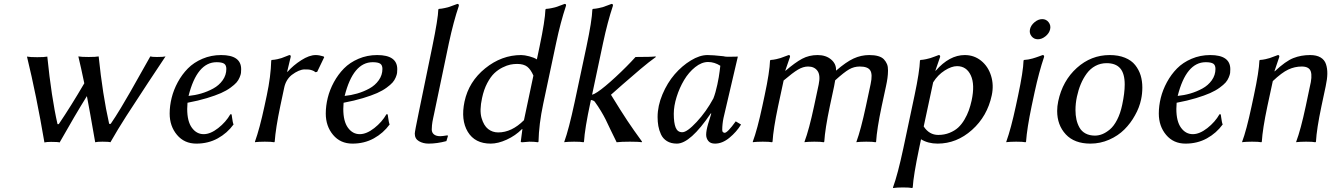

<svg xmlns="http://www.w3.org/2000/svg" viewBox="-20 -718 6764 973"><path d="M205.1 3.9Q164.6 -234.4 116.7 -431.2Q132.3 -428.2 168.9 -428.2Q206.1 -428.2 219.7 -431.2Q240.7 -224.1 271.5 -88.9H277.8Q340.3 -181.2 407.2 -295.9Q390.6 -376 377 -432.1Q392.6 -429.2 429.2 -429.2Q466.3 -429.2 480 -432.1Q500 -237.8 533.2 -90.3H541Q564.5 -124.5 592.8 -171.4L640.6 -252.9L693.8 -347.2L741.7 -432.1Q750 -429.2 775.4 -429.2Q809.1 -429.2 818.8 -432.1L730 -298.3L620.1 -129.9Q577.1 -63 539.6 2.9Q531.2 0 499 0Q473.1 0 462.4 2.9Q432.6 -168.5 420.4 -231Q359.9 -133.8 282.2 3.9Q273.9 1 238.8 1Q215.8 1 205.1 3.9Z M1127 -368.7Q1127 -388.2 1115.5 -395.5Q1104 -402.8 1077.6 -402.8Q978.5 -402.8 935.5 -231.9Q967.3 -234.9 999.3 -244.1Q1031.2 -253.4 1060.5 -269.3Q1089.8 -285.2 1108.4 -311.3Q1127 -337.4 1127 -368.7ZM930.2 -197.3Q928.7 -175.3 928.7 -166Q928.7 -103 952.4 -70.6Q976.1 -38.1 1012.2 -38.1Q1046.4 -38.1 1085.7 -68.8Q1125 -99.6 1147.5 -139.2L1153.8 -138.2Q1154.3 -134.3 1156 -122.6Q1157.7 -110.8 1159.4 -101.6Q1161.1 -92.3 1163.6 -87.4Q1131.8 -43.5 1083.5 -16.8Q1035.2 9.8 975.1 9.8Q914.1 9.8 877 -34.4Q839.8 -78.6 839.8 -142.6Q839.8 -181.6 849.9 -222.2Q859.9 -262.7 881.1 -301.8Q902.3 -340.8 932.1 -371.1Q961.9 -401.4 1005.9 -420.2Q1049.8 -439 1100.6 -439Q1202.1 -439 1202.1 -367.2Q1202.1 -356.4 1201.2 -348.1Q1200.2 -339.8 1194.3 -325.7Q1188.5 -311.5 1178.5 -300Q1168.5 -288.6 1148.2 -273.7Q1127.9 -258.8 1099.9 -246.3Q1071.8 -233.9 1028.3 -220.7Q984.9 -207.5 930.2 -197.3Z M1437 -354Q1465.8 -386.7 1506.6 -412.8Q1547.4 -439 1580.1 -439Q1597.2 -439 1619.6 -432.1L1623 -428.2L1587.4 -354L1578.6 -352.1Q1571.8 -358.4 1561.3 -361.8Q1550.8 -365.2 1543.7 -365.7Q1536.6 -366.2 1523.9 -366.2Q1495.6 -366.2 1458 -337.9Q1428.2 -313.5 1419.9 -272L1400.4 -180.2Q1377 -68.4 1372.1 0L1369.6 2.9Q1356 0 1321.8 0Q1306.2 0 1293.9 0.7Q1281.7 1.5 1276.9 2L1272.5 2.9L1272 0Q1295.9 -66.4 1320.3 -180.2L1332 -234.9Q1352.5 -331.1 1354.5 -411.1L1356.9 -414.1Q1371.6 -415 1385.3 -418Q1398.9 -420.9 1406.5 -423.6Q1414.1 -426.3 1427.2 -431.6Q1440.4 -437 1446.3 -439Q1455.1 -439 1453.1 -429.2L1435.1 -354Z M1918 -368.7Q1918 -388.2 1906.5 -395.5Q1895 -402.8 1868.7 -402.8Q1769.5 -402.8 1726.6 -231.9Q1758.3 -234.9 1790.3 -244.1Q1822.3 -253.4 1851.6 -269.3Q1880.9 -285.2 1899.4 -311.3Q1918 -337.4 1918 -368.7ZM1721.2 -197.3Q1719.7 -175.3 1719.7 -166Q1719.7 -103 1743.4 -70.6Q1767.1 -38.1 1803.2 -38.1Q1837.4 -38.1 1876.7 -68.8Q1916 -99.6 1938.5 -139.2L1944.8 -138.2Q1945.3 -134.3 1947 -122.6Q1948.7 -110.8 1950.4 -101.6Q1952.1 -92.3 1954.6 -87.4Q1922.9 -43.5 1874.5 -16.8Q1826.2 9.8 1766.1 9.8Q1705.1 9.8 1668 -34.4Q1630.9 -78.6 1630.9 -142.6Q1630.9 -181.6 1640.9 -222.2Q1650.9 -262.7 1672.1 -301.8Q1693.4 -340.8 1723.1 -371.1Q1752.9 -401.4 1796.9 -420.2Q1840.8 -439 1891.6 -439Q1993.2 -439 1993.2 -367.2Q1993.2 -356.4 1992.2 -348.1Q1991.2 -339.8 1985.4 -325.7Q1979.5 -311.5 1969.5 -300Q1959.5 -288.6 1939.2 -273.7Q1918.9 -258.8 1890.9 -246.3Q1862.8 -233.9 1819.3 -220.7Q1775.9 -207.5 1721.2 -197.3Z M2168 -62Q2168 -45.9 2179.2 -36.9Q2190.4 -27.8 2210.9 -27.8Q2221.2 -27.8 2248 -32.2L2250 -28.8L2242.2 -2.9Q2194.8 9.8 2151.9 9.8Q2124.5 9.8 2103.3 -2.4Q2082 -14.6 2082 -41Q2082 -50.8 2102.1 -147.9L2170.9 -481.9Q2200.2 -624.5 2201.2 -669.9L2204.1 -672.9Q2218.8 -673.8 2233.6 -677.2Q2248.5 -680.7 2255.1 -682.6Q2261.7 -684.6 2278.8 -691.2Q2295.9 -697.8 2297.9 -698.2Q2306.6 -698.2 2305.2 -688Q2278.8 -610.8 2254.9 -500L2179.2 -138.2L2175.3 -120.1Q2172.4 -106.4 2171.4 -100.3Q2170.4 -94.2 2169.2 -83.5Q2168 -72.8 2168 -62Z M2635.3 -108.9 2683.1 -335Q2669.9 -365.7 2651.9 -379.9Q2633.8 -394 2600.6 -394Q2583.5 -394 2566.4 -390.6Q2549.3 -387.2 2526.6 -376Q2503.9 -364.7 2485.1 -346.9Q2466.3 -329.1 2449.2 -296.9Q2432.1 -264.6 2422.9 -221.2Q2409.2 -158.7 2420.4 -120.1Q2431.6 -81.5 2453.6 -64.2Q2475.6 -46.9 2504.9 -46.9Q2573.2 -46.9 2635.3 -108.9ZM2625.5 -64Q2591.8 -30.3 2547.9 -10.3Q2503.9 9.8 2466.8 9.8Q2386.7 9.8 2350.6 -50Q2314.5 -109.9 2334 -203.1Q2355.5 -304.2 2438.7 -371.6Q2522 -439 2621.1 -439Q2637.7 -439 2662.1 -432.6Q2686.5 -426.3 2700.7 -417L2714.4 -481.9Q2742.2 -614.3 2744.1 -669.9L2747.1 -672.9Q2761.7 -673.8 2776.4 -677Q2791 -680.2 2798.1 -682.4Q2805.2 -684.6 2821.8 -690.9Q2838.4 -697.3 2841.3 -698.2Q2850.6 -698.2 2848.1 -688Q2820.8 -606.4 2798.3 -500L2732.9 -191.9Q2710.9 -88.4 2709 0L2706.5 2.9Q2687.5 0 2662.6 0Q2654.8 0 2627.4 2.9Q2623 2.9 2620.8 2.2Q2618.7 1.5 2619.1 0L2627.4 -64Z M2892.1 -200.2 2952.1 -481.9Q2980 -613.8 2981.9 -669.9L2984.9 -672.9Q2999.5 -673.8 3014.2 -677Q3028.8 -680.2 3035.9 -682.4Q3043 -684.6 3059.6 -690.9Q3076.2 -697.3 3079.1 -698.2Q3087.9 -698.2 3085.9 -688Q3059.1 -607.9 3036.1 -500L2980.5 -237.8Q2990.2 -240.2 3008.3 -252Q3042 -274.4 3099.6 -327.6Q3157.2 -380.9 3200.7 -429.2Q3282.7 -429.2 3302.2 -432.1L3303.7 -429.2Q3269.5 -404.8 3226.1 -368.2L3134.8 -289.6L3076.2 -237.8Q3128.9 -151.9 3159.7 -105.7Q3190.4 -59.6 3233.9 0L3231 2.9Q3217.8 0 3171.9 0Q3128.4 0 3105 2.9L3074.2 -60.1L3048.8 -113.3Q3040 -130.9 3025.6 -155Q3011.2 -179.2 2993.7 -203.1Q2987.8 -209.5 2974.6 -211.4L2972.2 -200.2Q2943.4 -65.9 2939.5 0L2937 2.9Q2923.8 0 2889.6 0Q2874 0 2861.6 0.7Q2849.1 1.5 2844.7 2L2839.8 2.9V0Q2862.3 -61.5 2892.1 -200.2Z M3645.5 -433.1Q3654.3 -430.7 3666 -430.4Q3677.7 -430.2 3695.8 -430.7Q3713.9 -431.2 3719.2 -431.2L3646.5 -120.1Q3640.1 -89.4 3640.1 -59.1Q3640.1 -51.3 3644.3 -48.1Q3648.4 -44.9 3652.3 -44.9Q3666.5 -44.9 3708.5 -103L3735.4 -86.9Q3712.4 -49.3 3676.5 -19.8Q3640.6 9.8 3603.5 9.8Q3580.1 9.8 3569.3 -3.9Q3558.6 -17.6 3558.6 -35.2Q3558.6 -55.7 3568.4 -89.8L3584.5 -142.1L3582.5 -144Q3478.5 9.8 3410.2 9.8Q3380.4 9.8 3359.9 -2.9Q3339.4 -15.6 3329.6 -37.1Q3319.8 -58.6 3316.2 -79.6Q3312.5 -100.6 3312.5 -125Q3312.5 -181.6 3337.2 -240Q3361.8 -298.3 3398.9 -341.3Q3436 -384.3 3481 -411.6Q3525.9 -439 3565.4 -439Q3591.8 -439 3645.5 -433.1ZM3595.2 -219.2Q3606.4 -247.6 3615.2 -289.1Q3624 -330.6 3627 -357.4L3630.4 -384.8Q3600.6 -403.8 3568.4 -403.8Q3535.6 -403.8 3502.9 -377.7Q3470.2 -351.6 3446.8 -312.3Q3423.3 -272.9 3408.9 -226.8Q3394.5 -180.7 3394.5 -141.1Q3394.5 -95.2 3404.1 -71.5Q3413.6 -47.9 3437.5 -47.9Q3461.9 -47.9 3510.5 -100.1Q3559.1 -152.3 3595.2 -219.2Z M4368.2 -180.2 4392.1 -292Q4402.8 -341.8 4390.1 -361.3Q4377.9 -380.9 4336.9 -380.9Q4308.1 -380.9 4283 -366.5Q4257.8 -352.1 4212.4 -311Q4210.9 -300.8 4207 -280.8L4185.5 -180.2Q4161.1 -64.5 4157.2 0L4154.3 2.9Q4141.1 0 4106.9 0Q4091.3 0 4079.1 0.7Q4066.9 1.5 4062 2L4057.6 2.9L4057.1 0Q4080.1 -61 4105.5 -180.2L4128.9 -290Q4138.7 -336.9 4122.8 -358.9Q4106.9 -380.9 4075.2 -380.9Q4050.3 -380.9 4023.9 -365.2Q3997.6 -349.6 3951.2 -310.1L3923.3 -180.2Q3898.9 -64.5 3895 0L3892.6 2.9Q3879.4 0 3845.2 0Q3829.6 0 3817.1 0.7Q3804.7 1.5 3800.3 2L3795.4 2.9L3794.9 0Q3817.9 -61.5 3843.3 -180.2L3855 -234.9Q3880.4 -353.5 3882.3 -411.1L3885.3 -414.1Q3899.9 -415 3913.8 -418.2Q3927.7 -421.4 3935.3 -423.8Q3942.9 -426.3 3957.3 -431.9Q3971.7 -437.5 3976.6 -439Q3985.4 -439 3983.4 -429.2L3959.5 -359.9H3961.4Q4009.8 -401.4 4044.9 -420.2Q4080.1 -439 4123.5 -439Q4165.5 -439 4192.1 -416.3Q4218.8 -393.6 4216.8 -359.9Q4268.1 -404.3 4305.9 -421.6Q4343.8 -439 4385.3 -439Q4411.6 -439 4430.4 -433.6Q4449.2 -428.2 4459.5 -417.2Q4469.7 -406.2 4475.1 -393.1Q4480.5 -379.9 4480.2 -360.4Q4480 -340.8 4477.5 -322.8Q4475.1 -304.7 4469.7 -279.8L4448.2 -180.2Q4423.8 -64.5 4419.9 0L4417.5 2.9Q4404.3 0 4370.1 0Q4354.5 0 4342 0.7Q4329.6 1.5 4324.7 2L4320.3 2.9V0Q4342.3 -59.6 4368.2 -180.2Z M4709 -300.8 4661.1 -77.1Q4689 -34.2 4734.9 -34.2Q4765.6 -34.2 4791.7 -44.7Q4817.9 -55.2 4835.7 -71.5Q4853.5 -87.9 4867.4 -111.6Q4881.3 -135.3 4889.6 -158.4Q4897.9 -181.6 4903.8 -208Q4921.4 -289.6 4899.7 -336.2Q4877.9 -382.8 4830.1 -382.8Q4802.2 -382.8 4767.3 -360.6Q4732.4 -338.4 4709 -300.8ZM4558.1 32.2 4614.7 -234.9Q4640.1 -355 4642.1 -411.1L4644.5 -414.1Q4659.2 -415 4673.3 -418.2Q4687.5 -421.4 4694.8 -423.6Q4702.1 -425.8 4717.3 -431.6L4736.8 -439Q4746.1 -439 4744.1 -429.2L4720.2 -359.9H4722.2Q4791.5 -439 4869.1 -439Q4916.5 -439 4952.1 -410.2Q4987.8 -381.3 5002.4 -334Q5017.1 -287.1 5005.9 -234.9Q4983.4 -128.9 4905.8 -59.6Q4828.1 9.8 4731.4 9.8Q4683.1 9.8 4647.5 -12.2L4638.2 32.2Q4608.9 171.9 4605.5 231.9L4602.5 234.9Q4589.8 231.9 4555.7 231.9Q4540 231.9 4527.6 232.7Q4515.1 233.4 4510.3 234.4L4505.9 234.9L4505.4 231.9Q4529.3 167 4558.1 32.2Z M5207.5 -534.4Q5195.3 -549.8 5199.7 -569.8Q5204.1 -589.8 5222.9 -605.5Q5241.7 -621.1 5261.7 -621.1Q5281.7 -621.1 5293.9 -605.5Q5306.2 -589.8 5301.8 -569.8Q5297.4 -549.8 5278.6 -534.4Q5259.8 -519 5239.7 -519Q5219.7 -519 5207.5 -534.4ZM5139.6 -234.9Q5165.5 -356.9 5167 -411.1L5169.4 -414.1Q5181.2 -415 5191.7 -416.7Q5202.1 -418.5 5212.9 -421.6Q5223.6 -424.8 5229.7 -426.8Q5235.8 -428.7 5247.6 -433.1L5263.7 -439Q5272.9 -439 5271 -429.2Q5245.6 -354.5 5223.1 -251L5208 -180.2Q5184.6 -68.4 5179.7 0L5177.2 2.9Q5163.6 0 5129.4 0Q5113.8 0 5101.6 0.7Q5089.4 1.5 5084.5 2L5080.1 2.9L5079.6 0Q5103.5 -66.4 5127.9 -180.2Z M5342.8 -205.1Q5364.7 -308.6 5437 -373.8Q5509.3 -439 5603.5 -439Q5647.9 -439 5680.9 -425.5Q5713.9 -412.1 5732.7 -388.4Q5751.5 -364.7 5760.3 -336.4Q5769 -308.1 5769 -274.4Q5769 -243.2 5762.7 -213.9Q5753.9 -172.4 5731.9 -133.8Q5710.4 -94.2 5678.2 -62Q5646 -29.8 5600.8 -10Q5555.7 9.8 5505.9 9.8Q5424.8 9.8 5381.1 -37.1Q5337.4 -84 5337.4 -155.8Q5337.4 -179.2 5342.8 -205.1ZM5587.9 -397.9Q5557.1 -397.9 5531.2 -384Q5505.4 -370.1 5487.3 -345.5Q5469.2 -320.8 5457 -291.5Q5444.8 -262.2 5437.5 -228Q5430.2 -193.8 5430.2 -160.2Q5430.2 -134.3 5435.1 -112.3Q5439.9 -90.3 5450.7 -71.3Q5461.4 -52.2 5481.4 -41.5Q5501.5 -30.8 5528.8 -30.8Q5547.4 -30.8 5565.9 -38.1Q5584.5 -45.4 5604.5 -62Q5624.5 -78.6 5641.1 -110.8Q5657.7 -142.6 5667 -187Q5679.7 -246.6 5679.7 -289.6Q5679.7 -345.2 5657 -371.6Q5634.3 -397.9 5587.9 -397.9Z M6139.6 -368.7Q6139.6 -388.2 6128.2 -395.5Q6116.7 -402.8 6090.3 -402.8Q5991.2 -402.8 5948.2 -231.9Q5980 -234.9 6012 -244.1Q6043.9 -253.4 6073.2 -269.3Q6102.5 -285.2 6121.1 -311.3Q6139.6 -337.4 6139.6 -368.7ZM5942.9 -197.3Q5941.4 -175.3 5941.4 -166Q5941.4 -103 5965.1 -70.6Q5988.8 -38.1 6024.9 -38.1Q6059.1 -38.1 6098.4 -68.8Q6137.7 -99.6 6160.2 -139.2L6166.5 -138.2Q6167 -134.3 6168.7 -122.6Q6170.4 -110.8 6172.1 -101.6Q6173.8 -92.3 6176.3 -87.4Q6144.5 -43.5 6096.2 -16.8Q6047.9 9.8 5987.8 9.8Q5926.8 9.8 5889.6 -34.4Q5852.5 -78.6 5852.5 -142.6Q5852.5 -181.6 5862.5 -222.2Q5872.6 -262.7 5893.8 -301.8Q5915 -340.8 5944.8 -371.1Q5974.6 -401.4 6018.6 -420.2Q6062.5 -439 6113.3 -439Q6214.8 -439 6214.8 -367.2Q6214.8 -356.4 6213.9 -348.1Q6212.9 -339.8 6207 -325.7Q6201.2 -311.5 6191.2 -300Q6181.2 -288.6 6160.9 -273.7Q6140.6 -258.8 6112.5 -246.3Q6084.5 -233.9 6041 -220.7Q5997.6 -207.5 5942.9 -197.3Z M6676.8 -180.2Q6652.3 -64 6648.9 0L6646 2.9Q6632.8 0 6598.6 0Q6583 0 6570.6 0.7Q6558.1 1.5 6553.7 2L6549.3 2.9L6548.8 0Q6571.3 -59.1 6597.2 -180.2L6617.7 -277.8Q6630.9 -330.1 6622.8 -355.5Q6614.7 -380.9 6576.7 -380.9Q6541.5 -380.9 6508.5 -365.5Q6475.6 -350.1 6430.2 -307.1L6402.8 -180.2Q6378.4 -64.5 6374.5 0L6372.1 2.9Q6358.9 0 6324.7 0Q6309.1 0 6296.6 0.7Q6284.2 1.5 6279.8 2L6274.9 2.9V0Q6296.4 -56.6 6322.8 -180.2L6334.5 -234.9Q6360.4 -356 6362.3 -411.1L6364.7 -414.1Q6379.4 -415 6393.3 -418.2Q6407.2 -421.4 6414.8 -423.8Q6422.4 -426.3 6436.8 -431.9Q6451.2 -437.5 6456.1 -439Q6464.8 -439 6462.9 -429.2L6438.5 -356.9H6440.4Q6495.1 -408.2 6534.2 -423.6Q6573.2 -439 6619.1 -439Q6651.9 -439 6672.1 -427Q6692.4 -415 6699.7 -392.8Q6707 -370.6 6706.5 -343.8Q6706.1 -317.4 6698.2 -280.8Z"/></svg>

Font: Linux Biolinum G
Style: Italic
Weight: 400
Italic angle: -12°
Designer: Philipp H. Poll
Foundry: Philipp H. Poll
Version: Version 0.5.1